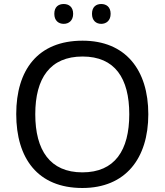

<svg xmlns="http://www.w3.org/2000/svg" viewBox="-20 -994 821 958"><path d="M251 -925C251 -891 272 -875 298 -875C323 -875 345 -891 345 -925C345 -960 323 -974 298 -974C272 -974 251 -960 251 -925ZM439 -925C439 -891 460 -875 485 -875C510 -875 532 -891 532 -925C532 -960 510 -974 485 -974C460 -974 439 -960 439 -925ZM720 -424C720 -646 606 -791 392 -791C168 -791 61 -644 61 -425C61 -204 168 -56 391 -56C606 -56 720 -203 720 -424ZM156 -424C156 -604 230 -712 392 -712C553 -712 625 -604 625 -424C625 -244 553 -134 391 -134C230 -134 156 -244 156 -424Z"/></svg>

Font: Noto Sans Malayalam UI
Style: Regular
Weight: 400
Designer: Jelle Bosma - Monotype Design Team
Foundry: Monotype Imaging Inc.
Version: Version 2.104